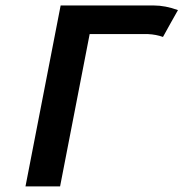

<svg xmlns="http://www.w3.org/2000/svg" viewBox="-20 -668 658 688"><path d="M197.3 -648.4H530.8Q572.3 -648.4 617.7 -631.8Q608.4 -615.7 590.6 -583.7Q572.8 -551.8 564 -535.6Q540 -544.4 509.8 -545.9H301.3Q283.7 -454.6 248.3 -272.9Q212.9 -91.3 195.3 0H71.3Q92.3 -107.9 134.3 -324.2Q176.3 -540.5 197.3 -648.4Z"/></svg>

Font: Fantasque Sans Mono
Style: Bold Italic
Weight: 700
Italic angle: -11°
Monospace: yes
Designer: Jany Belluz
Version: Version 1.7.1